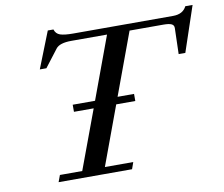

<svg xmlns="http://www.w3.org/2000/svg" viewBox="-77 -791 1032 885"><g transform="rotate(-10 439.0 -348.5)"><path d="M127.9 0 139.6 -31.7H244.1L346.2 -307.1H253.9V-340.3H358.4L465.8 -631.3H298.8Q243.7 -631.3 226.1 -608.4L163.6 -526.9H132.8L200.2 -697.3H226.6Q232.9 -676.3 252.7 -669.7Q272.5 -663.1 313 -663.1H780.8Q827.1 -663.1 843.8 -697.3H877.9L806.6 -485.4H775.4L778.8 -606.4Q779.3 -620.1 767.6 -625.7Q755.9 -631.3 729.5 -631.3H571.3L463.9 -340.3H541V-307.1H451.7L350.1 -31.7H482.9L471.7 0Z"/></g></svg>

Font: Elstob 10pt Medium
Style: Italic
Weight: 500
Italic angle: -20°
Designer: Peter S. Baker
Version: Version 1.015